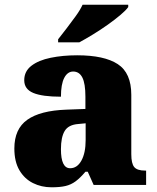

<svg xmlns="http://www.w3.org/2000/svg" viewBox="-20 -786 666 816"><path d="M199 10Q156 10 120 -8Q84 -26 62.5 -62.5Q41 -99 41 -155Q41 -238 96 -277Q151 -316 262 -320L343 -323V-375Q343 -431 330 -456.5Q317 -482 291 -482Q267 -482 253 -455Q239 -428 239 -375Q160 -375 121.5 -391Q83 -407 83 -445Q83 -483 113.5 -506.5Q144 -530 195.5 -540.5Q247 -551 308 -551Q423 -551 480.5 -513.5Q538 -476 538 -383V-131Q538 -91 550.5 -76Q563 -61 597 -61H601V0H378L353 -56H343Q321 -30 301.5 -15.5Q282 -1 258.5 4.5Q235 10 199 10ZM278 -71Q308 -71 326 -103.5Q344 -136 344 -191V-262L313 -259Q271 -256 255 -229.5Q239 -203 239 -152Q239 -71 278 -71ZM227 -619Q242 -638 262 -664Q282 -690 301.5 -717Q321 -744 331 -766H525V-756Q516 -743 492.5 -723Q469 -703 438 -681Q407 -659 375 -639.5Q343 -620 317 -606H227Z"/></svg>

Font: Noto Serif Black
Style: Regular
Weight: 900
Designer: Monotype Design Team
Foundry: Monotype Imaging Inc.
Version: Version 2.014; ttfautohint (v1.8.4.7-5d5b)